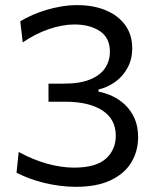

<svg xmlns="http://www.w3.org/2000/svg" viewBox="-20 -719 611 750"><path d="M276.4 10.8Q244.4 10.8 212.4 6.5Q180.3 2.3 150.2 -5.2Q120 -12.6 93.3 -22.8Q66.5 -33 44.6 -44.4L53 -125.4Q80.2 -110.5 108 -99Q135.7 -87.5 163.2 -79.8Q190.6 -72.1 217.4 -68.2Q244.1 -64.2 268.8 -64.2Q355.3 -64.2 393.8 -99.4Q432.3 -134.5 432.3 -188.6Q432.3 -253.5 379.9 -287.6Q327.5 -321.7 233.6 -321.7Q217.1 -321.7 201.3 -321.7Q185.6 -321.7 169.4 -321.7V-392.3Q184.1 -392.3 199.3 -392.3Q214.4 -392.3 229.4 -392.3Q292.8 -392.3 332.5 -408.8Q372.2 -425.3 390.8 -453.5Q409.3 -481.6 409.3 -517.1Q409.3 -571.5 370.1 -597.4Q330.9 -623.4 270.4 -623.4Q246.9 -623.4 221.7 -618.7Q196.5 -614.1 170.7 -605.2Q144.8 -596.4 119.2 -583.4Q93.6 -570.4 68.8 -553.3L59.2 -636Q81 -649 107.1 -660.4Q133.1 -671.9 162.1 -680.5Q191 -689.1 221.2 -694Q251.3 -699 281.4 -699Q345.7 -699 394.2 -678.4Q442.7 -657.9 469.6 -620.3Q496.5 -582.6 496.5 -530.8Q496.5 -487.8 478.5 -454.6Q460.5 -421.3 430.6 -399.5Q400.6 -377.8 364.7 -369.4V-361Q391.9 -356.2 419.2 -343.4Q446.5 -330.6 469.3 -308.8Q492.1 -287 505.8 -255.9Q519.5 -224.8 519.5 -183.2Q519.5 -128.5 492.9 -84.5Q466.3 -40.6 412.4 -14.9Q358.5 10.8 276.4 10.8Z"/></svg>

Font: Commissioner Thin
Style: Regular
Weight: 100
Designer: Kostas Bartsokas
Foundry: Kostas Bartsokas
Version: Version 1.001;gftools[0.9.23]